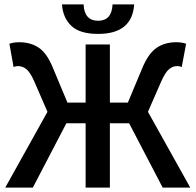

<svg xmlns="http://www.w3.org/2000/svg" viewBox="-20 -857 893 877"><path d="M3.9 0 196.8 -346.2 136.2 -485.8Q118.2 -526.4 100.8 -540.8Q83.5 -555.2 62 -555.2Q52.7 -555.2 42 -550.8L22.9 -657.2Q42.5 -664.1 67.9 -664.1Q120.6 -664.1 158 -638.4Q195.3 -612.8 222.2 -545.9L288.1 -388.2H371.1V-653.8H481.9V-388.2H564L629.9 -545.9Q657.7 -612.8 695.1 -638.4Q732.4 -664.1 785.2 -664.1Q810.5 -664.1 830.1 -657.2L810.1 -550.8Q801.3 -555.2 790 -555.2Q769 -555.2 752 -540.8Q734.9 -526.4 716.8 -485.8L655.8 -346.2L849.1 0H723.1L569.8 -293.9H481.9V0H371.1V-293.9H283.2L129.9 0ZM428.2 -702.1Q344.2 -702.1 305.7 -739Q267.1 -775.9 263.2 -836.9H361.8Q365.2 -762.2 428.2 -762.2Q490.7 -762.2 494.1 -836.9H592.8Q584 -702.1 428.2 -702.1Z"/></svg>

Font: Source Sans 3 Semibold
Style: Regular
Weight: 600
Designer: Paul D. Hunt
Foundry: Adobe
Version: Version 3.052;hotconv 1.1.0;makeotfexe 2.6.0